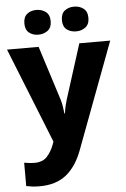

<svg xmlns="http://www.w3.org/2000/svg" viewBox="-64 -804 716 1090"><g transform="rotate(-5 294.0 -259.5)"><path d="M0 -549H180L279 -238Q284 -221 287.5 -200.5Q291 -180 293 -159H296Q299 -182 303.5 -201.5Q308 -221 313 -237L412 -549H588L362 54Q328 146 269.5 193Q211 240 118 240Q92 240 73.5 237.5Q55 235 41 232V99Q52 101 67.5 103Q83 105 100 105Q147 105 172 77Q197 49 211 11L217 -6ZM111 -688Q111 -725 132.5 -742Q154 -759 185 -759Q216 -759 238.5 -742Q261 -725 261 -688Q261 -652 238.5 -635Q216 -618 185 -618Q154 -618 132.5 -635Q111 -652 111 -688ZM325 -688Q325 -725 346.5 -742Q368 -759 401 -759Q431 -759 453.5 -742Q476 -725 476 -688Q476 -652 453.5 -635Q431 -618 401 -618Q368 -618 346.5 -635Q325 -652 325 -688Z"/></g></svg>

Font: Noto Sans Bengali ExtraBold
Style: Regular
Weight: 800
Designer: Jelle Bosma - Monotype Design Team
Foundry: Monotype Imaging Inc.
Version: Version 2.003; ttfautohint (v1.8.4.7-5d5b)